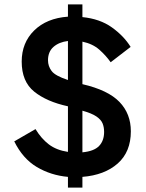

<svg xmlns="http://www.w3.org/2000/svg" viewBox="-20 -793 664 876"><path d="M290 63V14Q212 7 148 -31Q84 -69 45 -148L142 -204Q168 -161 202.5 -134.5Q237 -108 290 -100V-308Q193 -329 136 -375Q79 -421 79 -512Q79 -598 136 -654Q193 -710 290 -717V-773H356V-715Q436 -707 490.5 -668Q545 -629 576 -579L485 -509Q463 -540 433 -566.5Q403 -593 356 -603V-409Q473 -382 525 -328Q577 -274 577 -194Q577 -100 517 -47Q457 6 356 14V63ZM356 -98Q409 -103 432 -127Q455 -151 455 -191Q455 -213 448 -230Q441 -247 420 -261.5Q399 -276 356 -288ZM290 -428V-606Q249 -601 224 -579Q199 -557 199 -518Q199 -491 215.5 -469Q232 -447 290 -428Z"/></svg>

Font: Zen Kaku Gothic Antique
Style: Bold
Weight: 700
Designer: Yoshimichi Ohira
Foundry: Positype
Version: Version 1.001